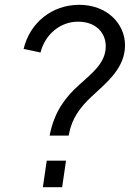

<svg xmlns="http://www.w3.org/2000/svg" viewBox="-20 -777 540 797"><path d="M265 -214 267 -224C279 -285 312 -331 359 -375C421 -433 499 -493 499 -589C499 -679 424 -757 309 -757C196 -757 104 -683 78 -574L148 -559C168 -636 231 -687 304 -687C379 -687 419 -640 419 -585C419 -514 359 -471 309 -425C249 -372 207 -312 188 -224L186 -214ZM238 0 254 -110H174L158 0Z"/></svg>

Font: Plus Jakarta Sans
Style: Italic
Weight: 400
Italic angle: -8°
Designer: Gumpita Rahayu
Foundry: Tokotype
Version: Version 2.071;gftools[0.9.30]